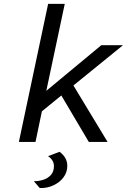

<svg xmlns="http://www.w3.org/2000/svg" viewBox="-20 -728 672 985"><path d="M76.9 0 226.9 -708H312.2L217.6 -262.1L499.6 -496H610.8L356.7 -289.5L531.8 0H435.5L294.6 -238.2L194.9 -156.9L162.2 0ZM183.7 236.4 153.6 201.6Q176.9 201.9 200.7 194.8Q224.4 187.7 240.6 170.2Q256.7 152.8 256.7 124.4Q256.7 108.7 248.8 95.6Q240.9 82.5 226.4 73.1L285.8 50.7Q306.9 66.9 316.1 84.6Q325.2 102.4 325.2 122.4Q325.2 149 312.9 170.7Q300.5 192.4 279.8 207.6Q259.1 222.7 234.2 230.3Q209.2 237.9 183.7 236.4Z"/></svg>

Font: Atkinson Hyperlegible Mono ExtraLight
Style: Italic
Weight: 200
Italic angle: -12°
Monospace: yes
Designer: Elliott Scott, Megan Eiswerth, Linus Boman, Theodore Petrosky, Letters from Sweden
Foundry: Applied Design Works, Letters from Sweden
Version: Version 2.001